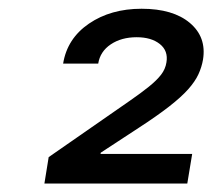

<svg xmlns="http://www.w3.org/2000/svg" viewBox="-20 -858 488 441"><path d="M82 -436.5 91.8 -497.1 278.8 -627Q304.7 -645 322.3 -659.2Q339.8 -673.3 349.9 -686.3Q359.9 -699.2 362.3 -714.8Q366.7 -741.2 347.2 -756.8Q327.6 -772.5 293.9 -772.5Q258.8 -772.5 234.4 -756.1Q210 -739.7 205.6 -711.9H125Q134.3 -769.5 184.3 -803.7Q234.4 -837.9 305.2 -837.9Q377.4 -837.9 416 -805.4Q454.6 -772.9 446.3 -721.2Q443.4 -704.1 435.8 -687.5Q428.2 -670.9 412.1 -652.8Q396 -634.8 368.4 -613.3Q340.8 -591.8 298.8 -564.5L211.4 -507.3L210.9 -504.4H421.4L410.2 -436.5Z"/></svg>

Font: Inter 17pt
Style: Italic
Weight: 400
Italic angle: -9.3988°
Version: Version 4.001;git-66647c0bb